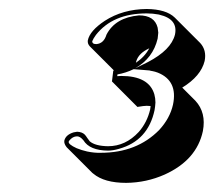

<svg xmlns="http://www.w3.org/2000/svg" viewBox="-20 -708 476 427"><path d="M314.9 -472.2Q310.1 -472.7 306.2 -472.7Q300.3 -472.7 285.6 -470.2L229 -526.9L231.9 -550.8Q231.9 -550.8 233.4 -551.3L179.7 -605Q174.3 -610.8 175.3 -618.2Q179.7 -639.6 212.9 -661.6Q252.9 -687.5 306.2 -688Q349.6 -687.5 368.7 -668.9L425.3 -612.3Q439.9 -596.2 435.1 -572.3Q426.8 -538.6 385.3 -513.2L414.6 -483.9Q439 -457.5 431.2 -416.5Q417.5 -352.1 346.2 -319.8Q305.7 -301.8 260.7 -301.3Q211.9 -301.3 187.5 -321.8Q186 -323.2 185.1 -323.7L128.4 -380.4Q122.1 -388.2 123 -395Q126 -408.2 143.6 -413.6Q147.9 -414.6 151.4 -415Q162.6 -414.6 168.5 -408.7Q170.9 -406.2 174.3 -400.9Q177.7 -396 179.7 -393.6Q191.9 -383.3 220.2 -382.8Q259.3 -382.8 288.6 -414.6Q307.1 -435.5 314 -464.8Q314.5 -469.2 314.9 -472.2ZM282.2 -568.4Q301.8 -581.5 312 -600.6Q288.6 -589.8 283.2 -572.3Q282.7 -569.3 282.2 -568.4ZM280.8 -556.2 277.3 -554.2Q260.3 -545.9 241.2 -542.5L240.7 -538.6Q246.1 -539.1 249.5 -539.1Q311 -539.1 323.2 -498.5Q325.7 -489.3 325.7 -480Q325.2 -471.2 323.7 -462.9Q309.1 -395 244.6 -377Q231 -373 220.2 -373Q179.2 -373.5 165.5 -396Q158.2 -404.8 151.4 -404.8Q141.6 -404.8 133.8 -395Q132.8 -393.6 132.8 -393.1Q131.3 -387.2 150.4 -378.4Q161.1 -374 173.8 -371.1Q189.9 -367.7 204.1 -368.2Q284.2 -368.2 334 -418.9Q357.9 -444.8 364.7 -475.1Q376 -528.3 331.1 -546.4Q324.7 -548.8 319.3 -549.8Q315.4 -550.3 312.5 -551.3L276.9 -554.2L308.6 -569.8Q360.4 -596.7 369.1 -630.9Q376.5 -665.5 334.5 -675.3Q333 -675.8 332.5 -675.8Q319.8 -678.2 306.2 -678.2Q231 -678.2 193.4 -630.4Q187 -621.6 185.1 -616.2Q185.1 -611.8 189.5 -610.4Q192.4 -609.9 194.3 -609.9Q210.9 -611.3 216.8 -630.9Q236.3 -668.9 289.1 -673.8Q323.7 -673.8 330.6 -646.5Q331.5 -640.6 332 -635.3Q331.5 -628.4 330.6 -622.1Q320.3 -578.6 280.8 -556.2Z"/></svg>

Font: Linux Biolinum Shadow O
Style: Italic
Weight: 400
Italic angle: -12°
Designer: Philipp H. Poll
Foundry: Philipp H. Poll
Version: Version 0.6.2